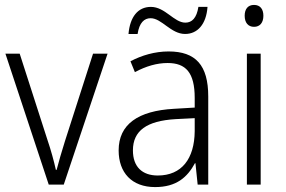

<svg xmlns="http://www.w3.org/2000/svg" viewBox="-20 -843 1160 780"><path d="M178 -93H239L417 -625H358L244 -270C231 -228 218 -185 210 -153H207C199 -189 187 -233 173 -274L60 -625H2Z M502 -705H539C546 -751 566 -769 592 -769C637 -769 674 -705 732 -705C782 -705 818 -744 823 -815H786C779 -770 760 -751 733 -751C687 -751 651 -815 593 -815C540 -815 508 -774 502 -705ZM665 -634C609 -634 555 -618 510 -594L528 -550C573 -574 617 -587 661 -587C735 -587 771 -548 771 -445V-406L687 -401C541 -393 462 -338 462 -232C462 -142 515 -83 610 -83C697 -83 741 -123 772 -180H774L783 -93H826V-451C826 -578 775 -634 665 -634ZM693 -359 771 -363V-310C770 -198 718 -130 621 -130C558 -130 520 -165 520 -232C520 -312 576 -352 693 -359Z M1012 -823C987 -823 974 -806 974 -779C974 -751 988 -734 1012 -734C1036 -734 1050 -751 1050 -779C1050 -806 1037 -823 1012 -823ZM1039 -625H983V-93H1039Z"/></svg>

Font: Noto Sans Kannada UI SemiCondensed Light
Style: Regular
Weight: 300
Width: 4
Designer: Jelle Bosma - Monotype Design Team
Foundry: Monotype Imaging Inc.
Version: Version 2.005